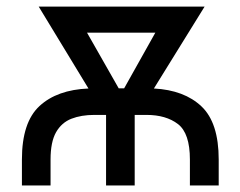

<svg xmlns="http://www.w3.org/2000/svg" viewBox="-20 -566 734 586"><path d="M46.9 0V-79.1Q46.9 -192.9 100.6 -242.4Q154.3 -292 250 -295.9L98.1 -545.9H604.5L449.7 -295.9Q542.5 -291 595 -241.2Q647.5 -191.4 647.5 -79.1V0H559.6V-79.1Q559.6 -159.2 523.2 -187.3Q486.8 -215.3 426.8 -215.3H391.1V0H303.7V-215.3H268.1Q228 -215.3 198 -203.6Q168 -191.9 151.1 -162.4Q134.3 -132.8 134.3 -79.1V0ZM342.3 -296.4H358.9L454.1 -466.3H245.6Z"/></svg>

Font: Inter
Style: Regular
Weight: 400
Designer: Rasmus Andersson
Foundry: rsms
Version: Version 4.001;git-9221beed3